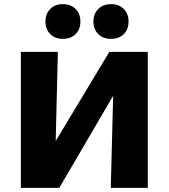

<svg xmlns="http://www.w3.org/2000/svg" viewBox="-20 -909 816 929"><path d="M157 0V-73L509 -658H606V-580L267 0ZM81 0V-658H260L244 0ZM516 0 533 -658H695V0ZM284 -721Q246 -721 223 -744Q200 -767 200 -805Q200 -842 223 -865.5Q246 -889 284 -889Q323 -889 346 -865.5Q369 -842 369 -805Q369 -767 346 -744Q323 -721 284 -721ZM517 -721Q479 -721 455.5 -744Q432 -767 432 -805Q432 -842 455.5 -865.5Q479 -889 517 -889Q556 -889 579 -865.5Q602 -842 602 -805Q602 -767 579 -744Q556 -721 517 -721Z"/></svg>

Font: Ysabeau SC Black
Style: Regular
Weight: 900
Designer: Christian Thalmann (Catharsis Fonts)
Version: Version 2.001;gftools[0.9.30]; featfreeze: smcp